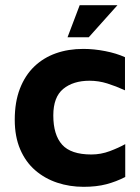

<svg xmlns="http://www.w3.org/2000/svg" viewBox="-20 -709 542 742"><path d="M303 13Q249 13 201 -3Q153 -19 116 -51Q79 -83 58 -132Q37 -181 37 -246Q37 -315 57 -366.5Q77 -418 112.5 -452Q148 -486 196 -503Q244 -520 302 -520Q343 -520 386.5 -511.5Q430 -503 463 -488V-360Q428 -376 394.5 -386.5Q361 -397 326 -397Q263 -397 224.5 -365.5Q186 -334 186 -263Q186 -188 220 -150Q254 -112 333 -112Q370 -112 404.5 -125Q439 -138 464 -152V-25Q429 -7 391 3Q353 13 303 13ZM241 -565 288 -689H434L323 -565Z"/></svg>

Font: Maven Pro
Style: Bold
Weight: 700
Designer: Joe Prince
Foundry: Joe Prince
Version: Version 2.103